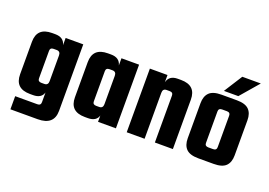

<svg xmlns="http://www.w3.org/2000/svg" viewBox="-110 -970 1967 1403"><g transform="rotate(20 873.0 -268.5)"><path d="M255 -495H392V22Q392 133 266 133H54V31H226Q253 31 253 6V-70Q238 -21 174 -21H150Q33 -21 33 -132V-384Q33 -495 150 -495H174Q241 -495 255 -439ZM200 -126H223Q253 -126 253 -158V-358Q253 -390 223 -390H200Q173 -390 173 -365V-151Q173 -126 200 -126Z M689 -495H826V0H687V-49Q672 0 608 0H584Q467 0 467 -111V-384Q467 -495 584 -495H608Q675 -495 689 -439ZM634 -105H657Q687 -105 687 -137V-358Q687 -390 657 -390H634Q607 -390 607 -365V-130Q607 -105 634 -105Z M1127 -495H1152Q1269 -495 1269 -384V0H1129V-365Q1129 -390 1102 -390H1078Q1049 -390 1049 -358V0H910V-495H1047V-439Q1061 -495 1127 -495Z M1467 -495H1586Q1652 -495 1680.5 -466.5Q1709 -438 1709 -384V-111Q1709 -57 1680.5 -28.5Q1652 0 1586 0H1467Q1401 0 1372.5 -28.5Q1344 -57 1344 -111V-384Q1344 -438 1372.5 -466.5Q1401 -495 1467 -495ZM1572 -125V-370Q1572 -395 1545 -395H1508Q1481 -395 1481 -370V-125Q1481 -100 1508 -100H1545Q1572 -100 1572 -125ZM1709 -670 1586 -527H1474L1565 -670Z"/></g></svg>

Font: Teko Semibold
Style: Regular
Weight: 600
Designer: Manushi Parikh, Jonny Pinhorn
Foundry: Indian Type Foundry
Version: Version 1.105;PS 1.0;hotconv 1.0.78;makeotf.lib2.5.61930; tt